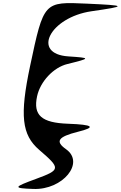

<svg xmlns="http://www.w3.org/2000/svg" viewBox="-20 -858 794 1263"><path d="M178 -424C109 -98 123 29 238 128C380 250 379 259 219 318C66 374 64 380 200 385C393 392 540 213 415 124C341 72 361 42 492 9C614 -21 595 -38 428 -44C253 -50 197 -100 224 -225C245 -322 332 -415 424 -437C578 -475 578 -477 430 -487C185 -503 308 -744 582 -784C817 -818 814 -822 552 -834C268 -847 268 -848 178 -424Z"/></svg>

Font: Venom Sans
Style: Obl
Weight: 400
Version: Version 1.001